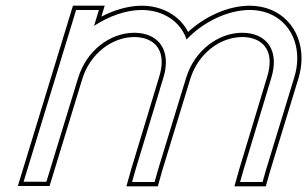

<svg xmlns="http://www.w3.org/2000/svg" viewBox="-20 -618 1079 674"><path d="M634.9 -479.5C692.6 -540.3 777.9 -582.4 855.7 -583C984.5 -583 1051.2 -468 1012.6 -345L913.3 -20L901.7 21H822.7L834 -19L932.5 -345C961.2 -439 918.4 -502 831.3 -503C744.5 -503 663.3 -439.8 634 -346.8L633.5 -345L621.2 -305L534.1 -20L522.7 21H443.6L454.8 -19L541.4 -305H541.2L553.5 -345C582.2 -439 539.4 -502 452.3 -503C364.9 -503 283.2 -439 254.5 -345L242.2 -305L155.1 -20L142.9 20H62.9L75.1 -20L162.2 -305L174.5 -345L235 -543L247.2 -583H327.2L315 -543L310.2 -527.3C362.5 -561.3 421.5 -582.6 476.7 -583C555 -583 614.6 -540.5 634.9 -479.5ZM640.2 -505.8C611.3 -562.3 551.2 -598 476.7 -598C429.5 -597.6 380 -582.6 335.8 -559.6L347.5 -598H236.1L42.6 35H154L268.8 -340.6C295.9 -429 372.4 -488 452.2 -488C465.8 -487.8 478.3 -486 489 -482.7C538.1 -467.8 561.4 -422.2 539.1 -349.4C534.9 -335.4 531.4 -324 526.7 -308.4C497.3 -211.4 469.4 -118.9 440.4 -23.2L423.8 36H534.1L548.5 -15.8L647.8 -340.6L648.4 -342.3C675.9 -429.8 751.9 -488 831.2 -488C844.8 -487.8 857.3 -486 868 -482.7C917.1 -467.8 940.4 -422.3 918.1 -349.3L819.6 -23.2L802.9 36H913.1L927.7 -15.8L1027 -340.6C1034.7 -365.2 1038.5 -390 1038.5 -413.6C1038.6 -514.8 968.6 -598 855.7 -598C779.5 -597.4 699.3 -560.1 640.2 -505.8Z"/></svg>

Font: Nordica Plus
Style: NordicaClassicLtExtOblOl
Weight: 300
Version: Version 1.01